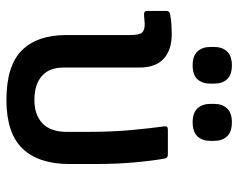

<svg xmlns="http://www.w3.org/2000/svg" viewBox="-92 -637 741 597"><g transform="rotate(90 278.5 -338.5)"><path d="M291 12Q184 12 136.5 -36Q89 -84 89 -173V-371Q89 -401 81.5 -409.5Q74 -418 55 -418Q49 -418 41 -417Q33 -416 25 -416Q14 -415 14 -426V-486Q14 -495 25 -497Q40 -500 56.5 -501Q73 -502 86 -502Q135 -502 162.5 -477Q190 -452 190 -402V-166Q190 -121 216.5 -98Q243 -75 291 -75Q337 -75 363.5 -100Q390 -125 390 -176V-241Q390 -315 384.5 -375Q379 -435 373 -478Q371 -490 382 -490H461Q471 -490 473 -480Q480 -441 485 -385.5Q490 -330 490 -262V-184Q490 -88 442 -38Q394 12 291 12ZM183 -567Q154 -567 140 -582Q126 -597 126 -622V-634Q126 -659 140 -674Q154 -689 183 -689Q213 -689 226.5 -674Q240 -659 240 -634V-622Q240 -597 226.5 -582Q213 -567 183 -567ZM360 -567Q331 -567 317 -582Q303 -597 303 -622V-634Q303 -659 317 -674Q331 -689 360 -689Q390 -689 404 -674Q418 -659 418 -634V-622Q418 -597 404 -582Q390 -567 360 -567Z"/></g></svg>

Font: Sofia Sans SemiBold
Style: Regular
Weight: 600
Designer: Botio Nikoltchev, Ani Petrova
Foundry: lettersoup
Version: Version 4.101; ttfautohint (v1.8.4.7-5d5b)